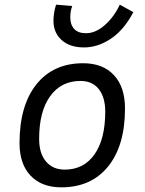

<svg xmlns="http://www.w3.org/2000/svg" viewBox="-20 -801 626 831"><path d="M245.1 9.8Q160.2 9.8 112.3 -40.8Q64.5 -91.3 64.5 -181.2Q64.5 -344.2 137.5 -435.8Q210.4 -527.3 339.8 -527.3Q425.3 -527.3 473.1 -475.8Q521 -424.3 521 -331.5Q521 -170.9 448 -80.6Q375 9.8 245.1 9.8ZM260.3 -66.9Q342.8 -66.9 389.2 -133.1Q435.5 -199.2 435.5 -317.4Q435.5 -379.9 407.5 -415.3Q379.4 -450.7 328.6 -450.7Q244.6 -450.7 197 -384.5Q149.4 -318.4 149.4 -200.2Q149.4 -137.2 179 -102.1Q208.5 -66.9 260.3 -66.9ZM343.3 -595.7Q282.7 -595.7 247.1 -627.4Q211.4 -659.2 211.4 -710.9Q211.4 -745.1 222.7 -780.8L292.5 -774.9Q287.6 -761.7 285.9 -749.5Q284.2 -737.3 284.2 -726.1Q284.2 -693.8 301.3 -675.5Q318.4 -657.2 352.5 -657.2Q393.6 -657.2 433.6 -692.4Q473.6 -727.5 498.5 -780.8L557.1 -748.5Q517.1 -671.9 460.4 -633.8Q403.8 -595.7 343.3 -595.7Z"/></svg>

Font: Cascadia Code NF SemiLight
Style: Italic
Weight: 350
Italic angle: -10°
Monospace: yes
Designer: Aaron Bell
Foundry: Saja Typeworks
Version: Version 2404.023; ttfautohint (v1.8.4)